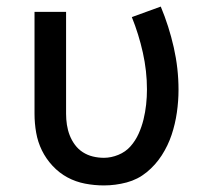

<svg xmlns="http://www.w3.org/2000/svg" viewBox="-20 -556 640 584"><path d="M296 8Q267 8 238.5 2.5Q210 -3 185 -16.5Q160 -30 140 -51.5Q120 -73 107.5 -98.5Q95 -124 90 -152.5Q85 -181 85 -210V-520H181V-210Q181 -193 183.5 -176.5Q186 -160 192 -144.5Q198 -129 208 -115.5Q218 -102 232 -93Q246 -84 262.5 -80Q279 -76 296 -76Q318 -76 340 -85Q362 -94 377 -111Q392 -128 401.5 -149Q411 -170 416.5 -192.5Q422 -215 424.5 -238Q427 -261 427 -284Q427 -340 414.5 -396Q402 -452 381 -504L469 -536Q494 -476 508.5 -412Q523 -348 523 -283Q523 -249 518 -214Q513 -179 502 -146Q491 -113 472 -83.5Q453 -54 426 -32Q399 -10 365 -1Q331 8 296 8Z"/></svg>

Font: Iosevka Fixed Medium Extended
Style: Regular
Weight: 500
Width: 7
Monospace: yes
Designer: Belleve Invis
Foundry: Belleve Invis
Version: Version 24.1.1; ttfautohint (v1.8.4)